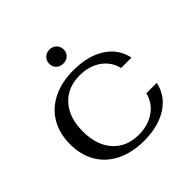

<svg xmlns="http://www.w3.org/2000/svg" viewBox="-173 -815 979 979"><g transform="rotate(-45 316.5 -325.5)"><path d="M49 -245Q49 -323 83 -380.5Q117 -438 180 -469Q243 -500 328 -500Q432 -500 499.5 -456.5Q567 -413 583 -336H508Q494 -393 446.5 -426Q399 -459 332 -459Q244 -459 192.5 -401.5Q141 -344 141 -245Q141 -146 192.5 -88.5Q244 -31 332 -31Q398 -31 446 -64Q494 -97 508 -154H583Q567 -77 499 -33.5Q431 10 329 10Q244 10 180.5 -21Q117 -52 83 -109.5Q49 -167 49 -245ZM264 -610Q264 -632 279 -646.5Q294 -661 316 -661Q338 -661 353 -646.5Q368 -632 368 -610Q368 -588 353.5 -574Q339 -560 316 -560Q293 -560 278.5 -574Q264 -588 264 -610Z"/></g></svg>

Font: Fahkwang
Style: Regular
Weight: 400
Version: Version 1.000; ttfautohint (v1.6)